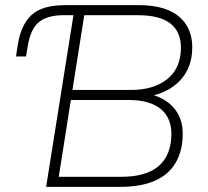

<svg xmlns="http://www.w3.org/2000/svg" viewBox="-20 -725 807 745"><path d="M159 0 265 -666H226Q165 -666 132 -640Q99 -614 88 -548L81 -506H42L49 -551Q61 -628 102 -666.5Q143 -705 233 -705H518Q587 -705 633 -685.5Q679 -666 702.5 -629Q726 -592 726 -541Q726 -461 676.5 -410.5Q627 -360 544 -349V-363Q589 -356 621.5 -335Q654 -314 671.5 -281.5Q689 -249 689 -207Q689 -139 661 -92.5Q633 -46 579.5 -23Q526 0 447 0ZM208 -39H451Q548 -39 596.5 -81.5Q645 -124 645 -206Q645 -238 634 -262.5Q623 -287 602 -303.5Q581 -320 550.5 -328.5Q520 -337 480 -337H255ZM261 -376H488Q577 -376 629.5 -418.5Q682 -461 682 -540Q682 -602 641 -634Q600 -666 515 -666H307Z"/></svg>

Font: Nunito Sans 12pt ExtraLight
Style: Italic
Weight: 200
Italic angle: -9°
Designer: Vernon Adams
Foundry: Vernon Adams
Version: Version 3.101;gftools[0.9.27]